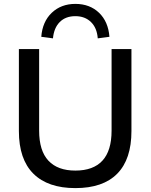

<svg xmlns="http://www.w3.org/2000/svg" viewBox="-20 -957 773 986"><path d="M367 9Q226 9 151.5 -65Q77 -139 77 -284V-705H181V-286Q181 -183 228.5 -132Q276 -81 367 -81Q459 -81 506 -132Q553 -183 553 -286V-705H655V-284Q655 -139 582 -65Q509 9 367 9ZM252 -760 192 -768Q198 -846 246 -891.5Q294 -937 367 -937Q441 -937 488.5 -891.5Q536 -846 542 -768L482 -760Q478 -814 447 -844Q416 -874 367 -874Q317 -874 287 -844Q257 -814 252 -760Z"/></svg>

Font: Nunito Sans 12pt SemiBold
Style: Regular
Weight: 600
Designer: Vernon Adams
Foundry: Vernon Adams
Version: Version 3.101;gftools[0.9.27]